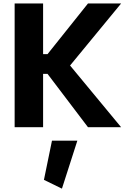

<svg xmlns="http://www.w3.org/2000/svg" viewBox="-20 -742 735 1120"><path d="M283.2 78.6H431.2L341.3 358.4L236.3 307.1ZM493.2 -721.7H686.5L388.7 -359.9L686.5 0H493.2L257.3 -311H231.4V0H65.4V-721.7H231.4V-426.3H257.3Z"/></svg>

Font: Estedad-FD ExtraBold
Style: Regular
Weight: 800
Designer: Amin Abedi
Version: Version 7.3